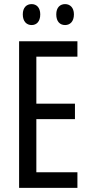

<svg xmlns="http://www.w3.org/2000/svg" viewBox="-20 -915 442 935"><path d="M91 -845C91 -810 110 -793 134 -793C158 -793 176 -810 176 -845C176 -878 158 -895 134 -895C110 -895 91 -879 91 -845ZM254 -845C254 -810 272 -793 297 -793C321 -793 340 -810 340 -845C340 -878 321 -895 297 -895C273 -895 254 -879 254 -845ZM357 0V-76H157V-335H345V-410H157V-639H357V-714H73V0Z"/></svg>

Font: Noto Sans Gurmukhi UI ExtraCondensed
Style: Regular
Weight: 400
Width: 2
Designer: Jelle Bosma - Monotype Design Team
Foundry: Monotype Imaging Inc.
Version: Version 2.004